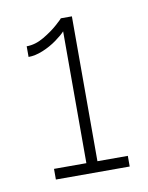

<svg xmlns="http://www.w3.org/2000/svg" viewBox="-55 -854 369 479"><g transform="rotate(-10 129.0 -614.0)"><path d="M236 -444V-417H49V-444H131V-778Q124 -770 107.5 -758Q91 -746 71.5 -738Q52 -730 35 -730V-757Q57 -757 79 -770Q101 -783 116 -796.5Q131 -810 131 -811H159V-444Z"/></g></svg>

Font: Raleway Thin ExtraLight
Style: Regular
Weight: 250
Version: Version 4.026